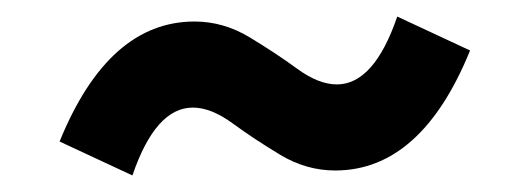

<svg xmlns="http://www.w3.org/2000/svg" viewBox="-20 -446 640 232"><path d="M385 -240Q350 -240 318.5 -259Q287 -278 261 -297Q235 -316 213 -316Q168 -316 140 -234L52 -275Q111 -420 215 -420Q250 -420 281.5 -401Q313 -382 339 -363Q365 -344 387 -344Q432 -344 460 -426L548 -385Q489 -240 385 -240Z"/></svg>

Font: TypoPRO Source Code Pro
Style: Bold
Weight: 700
Monospace: yes
Designer: Paul D. Hunt, Teo Tuominen
Foundry: Adobe Systems Incorporated
Version: Version 2.010;PS 1.0;hotconv 1.0.84;makeotf.lib2.5.63406